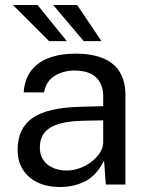

<svg xmlns="http://www.w3.org/2000/svg" viewBox="-20 -743 593 773"><path d="M221.5 10Q171 10 132.8 -7.8Q94.5 -25.5 72.8 -59Q51 -92.5 51 -140Q51 -226 111 -268Q171 -310 303.5 -313L395.5 -315.5V-356Q395.5 -403.5 367 -431.2Q338.5 -459 279 -459Q234.5 -458.5 200.5 -438Q166.5 -417.5 157 -371H75.5Q78.5 -421.5 103.8 -456.2Q129 -491 175 -509Q221 -527 283.5 -527Q351 -527 395.8 -508Q440.5 -489 462.8 -452Q485 -415 485 -361V0H406L399 -97Q369.5 -36.5 323.2 -13.2Q277 10 221.5 10ZM249 -56.5Q275.5 -56.5 301.2 -66Q327 -75.5 348.2 -91.8Q369.5 -108 382.5 -128.2Q395.5 -148.5 395.5 -170V-258.5L319 -257Q259.5 -256 220 -245Q180.5 -234 160.5 -210.5Q140.5 -187 140.5 -149Q140.5 -105.5 171 -81Q201.5 -56.5 249 -56.5ZM177.5 -577.5 32 -723H131L249 -577.5ZM317 -577.5 194 -723H290.5L388.5 -577.5Z"/></svg>

Font: Public Sans Thin
Style: Regular
Weight: 400
Version: Version 2.001